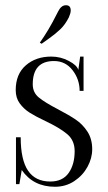

<svg xmlns="http://www.w3.org/2000/svg" viewBox="-20 -703 412 733"><path d="M63 -54 54 0H41V-179H59Q59 -93 87 -51.5Q115 -10 172 -10Q219 -10 242 -42.5Q265 -75 265 -126Q265 -167 236.5 -191Q208 -215 153 -241Q115 -259 93 -273Q71 -287 55.5 -308Q40 -329 40 -359Q40 -420 78.5 -453.5Q117 -487 176 -487Q211 -487 242.5 -470.5Q274 -454 279 -436L286 -487H299V-356H284Q284 -400 257 -435Q230 -470 186 -470Q105 -470 105 -381Q105 -350 128 -331Q151 -312 201 -286Q243 -264 269 -246.5Q295 -229 313.5 -201Q332 -173 332 -133Q332 -99 314 -66Q296 -33 263.5 -11.5Q231 10 190 10Q107 10 63 -54ZM194 -644Q196 -647 201.5 -658.5Q207 -670 214.5 -676.5Q222 -683 232 -683Q250 -683 250 -663Q250 -653 243 -637Q229 -609 210 -591Q191 -573 169 -557.5Q147 -542 139 -536L132 -540Q166 -588 194 -644Z"/></svg>

Font: Viaoda Libre
Style: Regular
Weight: 400
Designer: Gydient
Version: Version 2.000